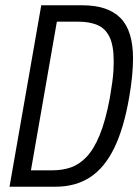

<svg xmlns="http://www.w3.org/2000/svg" viewBox="-20 -706 531 726"><path d="M16 0 136 -686H292Q388 -686 435.5 -638Q483 -590 483 -485Q483 -454 479.5 -418Q476 -382 469 -341Q449 -223 412.5 -147.5Q376 -72 321 -36Q266 0 190 0ZM97 -62H178Q216 -62 248 -73Q280 -84 307.5 -113Q335 -142 357 -195.5Q379 -249 395 -334Q401 -369 404.5 -394.5Q408 -420 409 -439.5Q410 -459 410 -474Q410 -534 394 -566.5Q378 -599 348 -611.5Q318 -624 277 -624H195Z"/></svg>

Font: Archivo ExtraCondensed Light
Style: Italic
Weight: 300
Width: 2
Italic angle: -10°
Designer: Hector Gatti
Foundry: Omnibus-Type
Version: Version 2.001